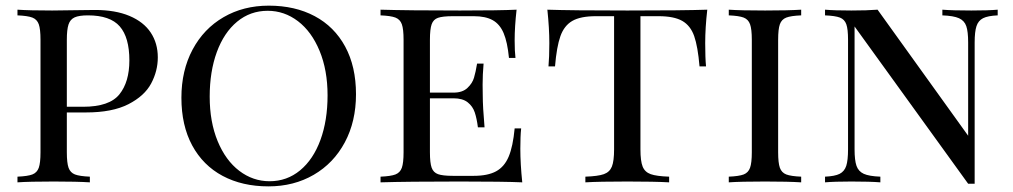

<svg xmlns="http://www.w3.org/2000/svg" viewBox="-20 -642 3568 676"><path d="M215.3 -106Q215.3 -68.4 221.4 -51.3Q227.5 -34.2 243.9 -27.8Q260.3 -21.5 296.4 -20V0Q250.5 -2.9 169.4 -2.9Q83.5 -2.9 41.5 0V-20Q77.6 -21.5 94 -27.8Q110.4 -34.2 116.5 -51.3Q122.6 -68.4 122.6 -106V-502Q122.6 -539.6 116.5 -556.6Q110.4 -573.7 94 -580.1Q77.6 -586.4 41.5 -587.9V-607.9Q83 -605 163.6 -605Q181.2 -605 272 -606.4L314.5 -606.9Q386.2 -606.9 436 -585.9Q485.8 -564.9 510.7 -527.3Q535.6 -489.7 535.6 -439.9Q535.6 -392.1 512.2 -348.1Q488.8 -304.2 432.1 -275.1Q375.5 -246.1 282.7 -246.1H215.3ZM215.3 -502V-266.1H272.5Q365.2 -266.1 400.4 -309.8Q435.5 -353.5 435.5 -429.2Q435.5 -510.3 401.6 -549.1Q367.7 -587.9 289.6 -587.9Q258.3 -587.9 242.7 -580.8Q227.1 -573.7 221.2 -555.7Q215.3 -537.6 215.3 -502Z M1233.4 -310.1Q1233.4 -214.4 1194.1 -140.9Q1154.8 -67.4 1084.7 -26.6Q1014.6 14.2 925.3 14.2Q833 14.2 763.9 -22.7Q694.8 -59.6 656.7 -129.9Q618.7 -200.2 618.7 -297.9Q618.7 -393.6 658 -467.3Q697.3 -541 767.1 -581.5Q836.9 -622.1 926.3 -622.1Q1018.6 -622.1 1087.9 -585.2Q1157.2 -548.3 1195.3 -478Q1233.4 -407.7 1233.4 -310.1ZM718.3 -301.8Q718.3 -212.9 746.3 -145Q774.4 -77.1 822.5 -40.5Q870.6 -3.9 929.2 -3.9Q990.2 -3.9 1036.6 -42.2Q1083 -80.6 1108.2 -149.2Q1133.3 -217.8 1133.3 -306.2Q1133.3 -395 1105.2 -462.9Q1077.1 -530.8 1029.1 -567.4Q981 -604 922.4 -604Q861.3 -604 814.9 -565.7Q768.6 -527.3 743.4 -458.7Q718.3 -390.1 718.3 -301.8Z M1818.8 0Q1753.9 -2.9 1599.6 -2.9Q1415 -2.9 1319.8 0V-20Q1356 -21.5 1372.3 -27.8Q1388.7 -34.2 1394.8 -51.3Q1400.9 -68.4 1400.9 -106V-502Q1400.9 -539.6 1394.8 -556.6Q1388.7 -573.7 1372.3 -580.1Q1356 -586.4 1319.8 -587.9V-607.9Q1415 -605 1599.6 -605Q1739.7 -605 1798.8 -607.9Q1792 -547.9 1792 -500Q1792 -460.9 1794.9 -438H1772Q1766.6 -493.7 1753.2 -525.4Q1739.7 -557.1 1714.6 -571Q1689.5 -585 1647.9 -585H1574.7Q1538.6 -585 1522.2 -579.3Q1505.9 -573.7 1499.8 -556.6Q1493.7 -539.6 1493.7 -502V-315.9H1576.7Q1608.4 -315.9 1625.7 -332.3Q1643.1 -348.6 1648.9 -368.4Q1654.8 -388.2 1659.7 -418H1682.6Q1679.2 -378.9 1679.2 -343.8L1679.7 -306.2Q1679.7 -266.1 1686 -193.8H1662.6Q1658.7 -224.6 1651.6 -246.1Q1644.5 -267.6 1626.7 -281.7Q1608.9 -295.9 1576.7 -295.9H1493.7V-106Q1493.7 -68.4 1499.8 -51.5Q1505.9 -34.7 1522.2 -28.8Q1538.6 -22.9 1574.7 -22.9H1647.9Q1697.3 -22.9 1726.6 -38.8Q1755.9 -54.7 1771 -90.6Q1786.1 -126.5 1792 -189.9H1814.9Q1812 -163.1 1812 -118.2Q1812 -65.4 1818.8 0Z M2462.9 -490.2Q2462.9 -438.5 2465.8 -408.2H2442.9Q2437 -478 2424.1 -514.9Q2411.1 -551.8 2382.1 -568.4Q2353 -585 2298.8 -585H2234.9V-116.2Q2234.9 -74.7 2242.7 -55.4Q2250.5 -36.1 2271 -28.8Q2291.5 -21.5 2335.9 -20V0Q2284.2 -2.9 2189 -2.9Q2089.4 -2.9 2041 0V-20Q2085.4 -21.5 2106 -28.8Q2126.5 -36.1 2134.3 -55.4Q2142.1 -74.7 2142.1 -116.2V-585H2078.1Q2023.9 -585 1995.1 -568.4Q1966.3 -551.8 1953.1 -514.6Q1939.9 -477.5 1934.1 -408.2H1911.1Q1914.1 -439.9 1914.1 -490.2Q1914.1 -542.5 1907.2 -607.9Q1990.2 -605 2189 -605Q2387.2 -605 2470.2 -607.9Q2462.9 -543.9 2462.9 -490.2Z M2719.7 -502V-106Q2719.7 -68.4 2725.8 -51.3Q2731.9 -34.2 2748.3 -27.8Q2764.6 -21.5 2800.8 -20V0Q2754.9 -2.9 2673.8 -2.9Q2587.9 -2.9 2545.9 0V-20Q2582 -21.5 2598.4 -27.8Q2614.7 -34.2 2620.8 -51.3Q2627 -68.4 2627 -106V-502Q2627 -539.6 2620.8 -556.6Q2614.7 -573.7 2598.4 -580.1Q2582 -586.4 2545.9 -587.9V-607.9Q2587.4 -605 2673.8 -605Q2754.9 -605 2800.8 -607.9V-587.9Q2764.6 -586.4 2748.3 -580.1Q2731.9 -573.7 2725.8 -556.6Q2719.7 -539.6 2719.7 -502Z M3411.6 -492.2V4.9H3388.7L2988.8 -548.8V-116.2Q2988.8 -77.6 2995.6 -58.1Q3002.4 -38.6 3021.2 -30Q3040 -21.5 3079.6 -20V0Q3043.9 -2.9 2977.5 -2.9Q2918 -2.9 2884.8 0V-20Q2919.4 -21.5 2936.3 -30Q2953.1 -38.6 2959.5 -58.1Q2965.8 -77.6 2965.8 -116.2V-502Q2965.8 -539.6 2959.7 -556.6Q2953.6 -573.7 2937.3 -580.1Q2920.9 -586.4 2884.8 -587.9V-607.9Q2917.5 -605 2977.5 -605Q3032.7 -605 3069.8 -607.9L3388.7 -164.1V-492.2Q3388.7 -530.8 3382.1 -550Q3375.5 -569.3 3356.4 -577.9Q3337.4 -586.4 3297.9 -587.9V-607.9Q3333.5 -605 3399.9 -605Q3460 -605 3492.7 -607.9V-587.9Q3458 -586.4 3441.2 -577.9Q3424.3 -569.3 3418 -549.8Q3411.6 -530.3 3411.6 -492.2Z"/></svg>

Font: TypoPRO Playfair Display SC
Style: Regular
Weight: 400
Designer: Claus Eggers Sørensen
Foundry: Claus Eggers Sørensen
Version: Version 1.004;PS 001.004;hotconv 1.0.70;makeotf.lib2.5.58329